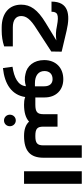

<svg xmlns="http://www.w3.org/2000/svg" viewBox="638 -1378 1011 2328"><g transform="rotate(90 1144.0 -214.5)"><path d="M331 -152 606 -331 605 -332 607 -456 353 -516C148 -564 0 -536 0 -333H123C123 -404 154 -426 295 -399C359 -385 412 -383 471 -392L256 -261C96 -164 37 -77 37 35C37 181 142 271 313 271H354C416 271 481 262 543 241V136H313C222 136 175 98 175 35C175 -26 212 -78 331 -152Z M1249 -137H1162V-250C1162 -386 1074 -476 941 -476C801 -476 709 -384 709 -245V-244C709 -119 780 -35 878 -17C925 -5 976 -7 1026 -23C1018 74 919 121 790 140L806 256C1005 235 1132 147 1157 -14C1189 -2 1220 0 1249 0ZM842 -247V-248C842 -309 879 -346 940 -346C995 -346 1027 -309 1027 -245V-132H989C897 -132 842 -175 842 -247Z M1516 -235V-406H1365V-235C1365 -160 1337 -137 1249 -137C1238 -137 1230 -129 1230 -118V-19C1230 -8 1238 0 1249 0C1343 0 1411 -20 1455 -61C1492 -20 1550 0 1630 0V-137C1542 -137 1516 -159 1516 -235ZM1441 100C1402 100 1371 131 1371 172C1371 212 1402 243 1441 243C1481 243 1511 212 1511 172C1511 132 1480 100 1441 100Z M1630 0C1810 0 1893 -75 1893 -235V-700H1743V-235C1743 -160 1716 -137 1630 -137C1618 -137 1612 -131 1612 -119V-17C1612 -6 1618 0 1630 0Z M2057 0H2209V-700H2057Z"/></g></svg>

Font: Juman SemiBold
Style: Regular
Weight: 600
Designer: Bandar Raffah (Arabic) Julieta Ulanovsky (Latin)
Foundry: Caramella
Version: Version 5.022;PS 005.022;hotconv 1.0.88;makeotf.lib2.5.64775